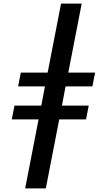

<svg xmlns="http://www.w3.org/2000/svg" viewBox="-20 -855 590 1060"><path d="M119 185 193 -196H45L60 -272H208L228 -378H80L95 -454H243L317 -835H431L357 -454H505L490 -378H342L322 -272H470L455 -196H307L233 185Z"/></svg>

Font: Lode
Style: Bold Italic
Weight: 700
Italic angle: -11°
Monospace: yes
Designer: Belleve Invis
Foundry: Belleve Invis
Version: Version 29.2.0; ttfautohint (v1.8.3)